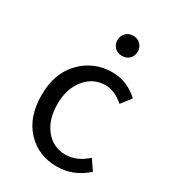

<svg xmlns="http://www.w3.org/2000/svg" viewBox="-173 -788 803 894"><g transform="rotate(30 228.0 -341.0)"><path d="M280 -498Q360 -498 422 -440L381 -387Q331 -430 283 -430Q217 -430 174 -377.5Q131 -325 131 -242Q131 -159 172.5 -107.5Q214 -56 281 -56Q340 -56 395 -105L432 -51Q361 12 274 12Q174 12 110 -56Q46 -124 46 -242Q46 -360 114 -429Q182 -498 280 -498ZM224 -640Q224 -663 239.5 -678.5Q255 -694 279 -694Q302 -694 317.5 -678.5Q333 -663 333 -640Q333 -616 317.5 -601Q302 -586 279 -586Q255 -586 239.5 -601Q224 -616 224 -640Z"/></g></svg>

Font: RibengUni
Style: Regular
Weight: 400
Designer: (1) Dr. Andrew Glass (Program Manager at Microsoft Corporation)
(2) Bivuti Chakma (Suz Moriz)
(3) Paul D. Hunt (Adobe Co
Foundry: Bivuti Chakma and Jyoti Chakma
Version: Version 1.2020